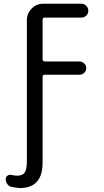

<svg xmlns="http://www.w3.org/2000/svg" viewBox="-20 -750 540 1001"><path d="M41 224.6Q27.3 221.7 18.6 210.4Q9.8 199.2 9.8 183.6Q9.8 171.9 19.5 165.5Q29.3 159.2 40 162.1Q59.6 166 68.4 166Q97.7 166 108.9 149.4Q120.1 132.8 120.1 87.9V-644.5Q120.1 -679.7 145 -705.1Q169.9 -730.5 205.1 -730.5H404.3Q418.9 -730.5 429.7 -719.7Q440.4 -709 440.4 -693.8Q440.4 -678.7 429.7 -668.5Q418.9 -658.2 404.3 -658.2H212.9Q202.1 -658.2 202.1 -647.5V-441.4Q202.1 -430.7 212.9 -429.7H394.5Q408.2 -429.7 418.9 -419.4Q429.7 -409.2 429.7 -395Q429.7 -380.9 419.4 -370.6Q409.2 -360.4 394.5 -360.4H212.9Q202.1 -360.4 202.1 -348.6V97.7Q202.1 229.5 85 230.5Q66.4 229.5 41 224.6Z"/></svg>

Font: Rounded-X Mgen+ 1m regular
Style: Regular
Weight: 400
Designer: [Source Han Sans]
Ryoko NISHIZUKA  (kana & ideographs); Paul D. Hunt (Latin, Greek & Cyrillic); Wenlong ZHANG  (bopomofo
Version: Version 1.059.20150602